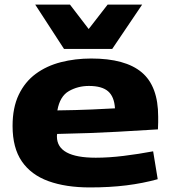

<svg xmlns="http://www.w3.org/2000/svg" viewBox="-20 -810 750 840"><path d="M373 10Q268 10 192 -17.5Q116 -45 75.5 -104Q35 -163 35 -259Q35 -339 62 -395.5Q89 -452 136.5 -487Q184 -522 246.5 -538Q309 -554 379 -554Q528 -554 600 -493.5Q672 -433 672 -300Q672 -291 672 -275Q672 -259 671 -244Q608 -240 493.5 -233.5Q379 -227 230 -224Q229 -220 229 -212Q230 -120 399 -120Q456 -120 521 -128Q586 -136 650 -148L670 -26Q605 -8 532.5 1Q460 10 373 10ZM231 -327Q312 -328 381.5 -331Q451 -334 483 -336Q480 -387 453 -410.5Q426 -434 369 -434Q321 -434 281.5 -411.5Q242 -389 231 -327ZM602 -790 471 -596H260L134 -790H286L368 -683L451 -790Z"/></svg>

Font: Georama Extended
Style: Bold
Weight: 700
Width: 7
Designer: Jean-Baptiste Levee
Foundry: Production Type
Version: Version 1.000